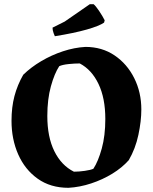

<svg xmlns="http://www.w3.org/2000/svg" viewBox="-20 -885 730 917"><path d="M307 12Q221 12 160 -31.5Q99 -75 67 -147.5Q35 -220 35 -308Q35 -373 49 -426Q63 -479 91 -528Q128 -564 177 -593Q226 -622 280.5 -640Q335 -658 388 -661Q467 -661 527 -620.5Q587 -580 621 -512Q655 -444 655 -362Q655 -307 641 -241Q627 -175 595 -120Q563 -84 516.5 -55.5Q470 -27 415.5 -9Q361 9 307 12ZM333 -65Q357 -65 385 -69Q413 -73 426 -79Q449 -114 466 -175.5Q483 -237 483 -317Q483 -416 450.5 -484Q418 -552 361 -582Q336 -582 307.5 -579Q279 -576 263 -569Q240 -534 223 -472.5Q206 -411 206 -331Q206 -231 239.5 -163Q273 -95 333 -65ZM242 -712Q235 -727 232 -741L231 -753L289 -782L409 -865H427Q437 -857 453.5 -832.5Q470 -808 480 -788L477 -777Q454 -761 394.5 -744Q335 -727 242 -712Z"/></svg>

Font: Labrada
Style: Bold
Weight: 700
Designer: Mercedes Jáuregui
Foundry: Omnibus-Type Team
Version: Version 1.000; ttfautohint (v1.8.4.7-5d5b)